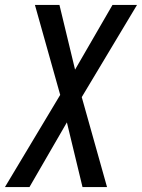

<svg xmlns="http://www.w3.org/2000/svg" viewBox="-32 -755 573 775"><path d="M87 0H-12L211 -372L109 -735H208L271 -474L422 -735H521L298 -363L400 0H301L238 -261Z"/></svg>

Font: Iosevka Medium Oblique
Style: Regular
Weight: 500
Italic angle: -9°
Monospace: yes
Designer: Belleve Invis
Foundry: Belleve Invis
Version: Version 32.5.0; ttfautohint (v1.8.4)